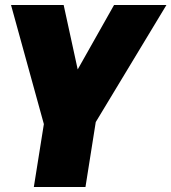

<svg xmlns="http://www.w3.org/2000/svg" viewBox="-20 -530 684 766"><path d="M115 216 155 -35 24 -510H234L290 -253L435 -510H644L362 -43L321 216Z"/></svg>

Font: Mulish ExtraBlack
Style: Italic
Weight: 1000
Italic angle: -9°
Designer: Vernon Adams
Foundry: Vernon Adams
Version: Version 3.603; ttfautohint (v1.8.3)